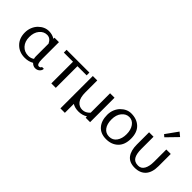

<svg xmlns="http://www.w3.org/2000/svg" viewBox="34 -1511 2444 2444"><g transform="rotate(45 1256.5 -289.0)"><path d="M43.9 0ZM438 -439.9V-134.8Q438 -40 475.1 -40Q487.8 -40 497.8 -46.6Q507.8 -53.2 507.8 -64H542Q542 -34.7 518.1 -12.5Q494.1 9.8 458 9.8Q421.9 9.8 391.1 -21Q338.4 9.8 270 9.8Q171.4 9.8 107.7 -53.5Q43.9 -116.7 43.9 -220.2Q43.9 -271 62 -314.9Q80.1 -358.4 109.4 -387.7Q172.4 -450.2 250 -450.2Q310.5 -450.2 357.9 -419.9V-439.9ZM357.9 -333Q326.2 -399.9 266.4 -399.9Q206.5 -399.9 165.3 -350.1Q124 -300.3 124 -219.2Q124 -138.2 168.7 -89.1Q213.4 -40 285.2 -40Q331.5 -40 363.8 -64.9Q357.9 -83 357.9 -104Z M575.7 0ZM820.8 -390.1V0H740.7V-390.1H575.7V-439.9H985.8V-390.1Z M1047.4 0ZM1358.4 -90.8V-439.9H1438.5V0H1358.4V-23.9Q1303.2 9.8 1237.8 9.8Q1172.4 9.8 1127.4 -18.1V143.1H1047.4V-439.9H1127.4V-228Q1127.4 -129.4 1163.1 -84.7Q1198.7 -40 1256.3 -40Q1314 -40 1358.4 -90.8Z M1525.9 0ZM1839.8 -90.6Q1876 -141.1 1876 -220.2Q1876 -299.3 1839.8 -349.6Q1803.7 -399.9 1746.1 -399.9Q1688.5 -399.9 1647.2 -350.1Q1606 -300.3 1606 -218Q1606 -135.7 1641.6 -87.9Q1677.2 -40 1740.5 -40Q1803.7 -40 1839.8 -90.6ZM1525.9 -220.2Q1525.9 -271 1543.9 -314.9Q1562 -358.4 1591.3 -387.7Q1654.3 -450.2 1731.9 -450.2Q1833 -450.2 1894.5 -391.1Q1956.1 -332 1956.1 -220.2Q1956.1 -108.4 1894.5 -49.3Q1833 9.8 1734.1 9.8Q1635.3 9.8 1580.6 -52.2Q1525.9 -114.3 1525.9 -220.2Z M2060.5 0ZM2140.6 -439.9V-220.2Q2140.6 -131.3 2167.5 -85.7Q2194.3 -40 2261.7 -40Q2315.9 -40 2343.3 -88.6Q2370.6 -137.2 2370.6 -220.2V-439.9H2450.7V-220.2Q2450.7 -106.4 2397.9 -48.3Q2345.2 9.8 2248.5 9.8Q2151.9 9.8 2106.2 -50.8Q2060.5 -111.3 2060.5 -220.2V-439.9ZM2211.9 -531.7ZM2211.9 -531.7ZM2328.6 -720.7 2382.8 -675.8 2242.7 -531.7 2211.9 -558.1Z"/></g></svg>

Font: Pfennig
Style: Medium
Weight: 500
Version: Version 20120410 ; ttfautohint (v0.8)